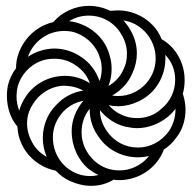

<svg xmlns="http://www.w3.org/2000/svg" viewBox="-20 -606 640 639"><path d="M312.5 -239.5Q313.5 -200.5 336.5 -168.5Q354 -143.5 380.8 -129.2Q407.5 -115 439 -115Q469.5 -115 496 -129Q522.5 -143 541.5 -168.5Q564 -202.5 564 -242V-244Q553.5 -229.5 539 -217.5Q517 -199.5 490.2 -189.5Q463.5 -179.5 436 -179.5Q420.5 -179.5 397 -184.5Q372 -190.5 350.5 -204.8Q329 -219 312.5 -239.5ZM165.5 -38Q127.5 -45.5 97 -69.8Q66.5 -94 51 -129Q39.5 -153.5 38 -184.5Q20.5 -205.5 11.8 -231.8Q3 -258 3 -286Q3 -311 8 -328Q16.5 -357 33.5 -379Q33 -416 52 -451Q71 -486 103 -508.5Q127.5 -525.5 157.5 -532.5Q179 -558 210.5 -572.2Q242 -586.5 276 -586.5Q312.5 -586.5 347 -570Q369.5 -571.5 372 -571.5Q404.5 -571.5 434 -559.2Q463.5 -547 486.5 -524Q507 -503.5 518 -475.5Q554 -455 574.2 -418.2Q594.5 -381.5 594.5 -339Q594.5 -316 588.5 -294Q597.5 -266 597.5 -241Q597.5 -216 590 -192Q582.5 -168 567.5 -149Q550.5 -124.5 525.5 -108.5Q512 -72.5 483 -46.8Q454 -21 416 -11.5Q396 -6.5 378 -6.5Q368 -6.5 358 -8Q324.5 12.5 283 12.5Q248 12.5 212 -4Q186 -16 165.5 -38ZM309.5 -149Q294.5 -168.5 286.5 -192.2Q278.5 -216 278.5 -241V-244Q251.5 -211 251.5 -165Q251.5 -138 263 -113.2Q274.5 -88.5 295.5 -69.5Q330.5 -39 377 -39Q395.5 -39 409 -43Q450.5 -54.5 476 -87Q458 -82.5 439 -82.5Q400 -82.5 365.5 -100Q331 -117.5 309.5 -149ZM373 -252.5Q356 -252.5 342 -256Q366.5 -227 406 -216.5Q420 -213 437 -213Q460 -213 480.2 -220.8Q500.5 -228.5 516.5 -243.5Q539 -261.5 551 -286.8Q563 -312 563 -341Q563 -364.5 554.5 -385.8Q546 -407 530 -423.5L530.5 -413Q530.5 -366 506.8 -327.2Q483 -288.5 441 -268.5Q407.5 -252.5 373 -252.5ZM44 -238Q49.5 -257 59 -273.5Q79.5 -310.5 116.2 -332Q153 -353.5 197 -353.5Q240.5 -353.5 279 -329Q266 -366 232 -388.5Q201 -410.5 161 -410.5Q136.5 -410.5 117.5 -403.5Q89 -393 68.2 -370.5Q47.5 -348 39 -319Q35 -301 35 -286Q35 -260.5 44 -238ZM82 -142.5Q99.5 -103 135.5 -84Q122.5 -114 122.5 -147Q122.5 -178 134.2 -207Q146 -236 168 -257.5Q185.5 -276.5 208.2 -288.5Q231 -300.5 257 -304.5Q225.5 -322 185 -320.5Q154 -317 128.8 -300.2Q103.5 -283.5 88 -257Q70 -228.5 70 -195Q70 -167.5 82 -142.5ZM107 -434.5Q135.5 -444.5 161 -444.5Q185 -444.5 208.2 -437Q231.5 -429.5 251.5 -415.5Q272.5 -401.5 287.8 -381Q303 -360.5 311.5 -336Q318.5 -356 318.5 -376Q318.5 -397.5 313.5 -410Q306 -439 285.5 -461.5Q265 -484 236 -495.5Q218.5 -503 193 -503Q174 -503 155.5 -497.2Q137 -491.5 121.5 -480.5Q104.5 -469 92 -452.5Q79.5 -436 73 -417Q89.5 -428 107 -434.5ZM227.5 -32Q252.5 -20 280 -20Q295 -20 307.5 -23.5Q291 -31.5 274.5 -44Q247.5 -67 233 -100Q218.5 -133 218.5 -169Q218.5 -197 228.8 -223Q239 -249 257.5 -270.5Q219.5 -263.5 191.5 -235.5Q174 -217 165 -195Q156 -173 156 -149Q156 -111 174.8 -80Q193.5 -49 227.5 -32ZM247.5 -526.5Q284.5 -513 310.5 -484.5Q336.5 -456 345.5 -419Q351.5 -399.5 351.5 -377Q351.5 -347 341 -320Q375.5 -339.5 391.5 -376Q402.5 -398 402.5 -427Q402.5 -460.5 384.5 -490.5Q368 -520 339 -537Q310 -554 275 -554Q240 -554 210 -535.5Q231.5 -533 247.5 -526.5ZM374 -286.5Q402 -286.5 426.5 -298.5Q459.5 -314.5 478.8 -345Q498 -375.5 498 -412Q498 -436.5 488.8 -459.5Q479.5 -482.5 462.5 -500.5Q432 -532 390.5 -538Q404 -523.5 413.5 -507Q424 -489.5 429.8 -469.2Q435.5 -449 435.5 -428Q435.5 -395 420.5 -362Q410.5 -338.5 393 -319.5Q375.5 -300.5 353 -288Q363.5 -286.5 374 -286.5Z"/></svg>

Font: JuliaMono SemiBold
Style: Italic
Weight: 600
Italic angle: -9°
Monospace: yes
Designer: cormullion
Foundry: corm
Version: Version 0.056; ttfautohint (v1.8.4)